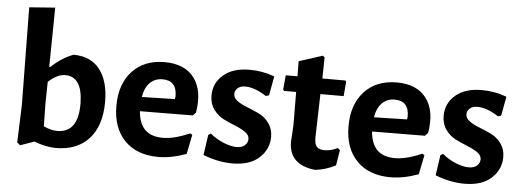

<svg xmlns="http://www.w3.org/2000/svg" viewBox="-48 -834 2662 978"><g transform="rotate(5 1283.0 -345.0)"><path d="M312 -471Q400 -471 446.5 -411.5Q493 -352 493 -246Q493 -123 432 -56.5Q371 10 263 10Q213 10 152 -13L81 12L65 -1L72 -191L66 -692L198 -702L194 -399H200Q253 -449 312 -471ZM191 -208 193 -95Q230 -77 263 -77Q370 -77 369 -227Q367 -364 279 -364Q238 -364 193 -322Z M787 10Q677 10 614.5 -54Q552 -118 552 -231Q552 -343 613 -408.5Q674 -474 778 -474Q881 -474 929.5 -409.5Q978 -345 959 -232L944 -216L674 -214Q683 -89 801 -89Q860 -89 939 -124L950 -117L930 -18Q854 10 787 10ZM775 -386Q736 -386 710.5 -360.5Q685 -335 677 -287L846 -291L848 -305Q848 -386 775 -386Z M1212 -473Q1280 -473 1340 -450L1322 -352L1306 -347Q1246 -386 1197 -386Q1173 -386 1159 -373.5Q1145 -361 1145 -343Q1145 -323 1166 -308Q1187 -293 1217.5 -281.5Q1248 -270 1278.5 -255Q1309 -240 1330 -211Q1351 -182 1351 -142Q1351 -79 1303 -34.5Q1255 10 1165 10Q1093 10 1016 -20L1031 -124L1044 -132Q1075 -106 1113 -90.5Q1151 -75 1180 -75Q1207 -75 1222 -88.5Q1237 -102 1237 -121Q1237 -141 1215.5 -156Q1194 -171 1163.5 -183Q1133 -195 1103 -210Q1073 -225 1051.5 -254.5Q1030 -284 1030 -325Q1030 -390 1079 -431.5Q1128 -473 1212 -473Z M1589 6Q1454 -8 1454 -126L1459 -209L1458 -381H1396L1391 -388L1398 -461H1458L1457 -538L1578 -577L1587 -569L1585 -461H1703L1707 -454L1701 -381H1582L1576 -157Q1576 -125 1588 -111.5Q1600 -98 1628 -98Q1660 -98 1695 -115L1706 -105L1693 -26Q1642 0 1589 6Z M1974 10Q1864 10 1801.5 -54Q1739 -118 1739 -231Q1739 -343 1800 -408.5Q1861 -474 1965 -474Q2068 -474 2116.5 -409.5Q2165 -345 2146 -232L2131 -216L1861 -214Q1870 -89 1988 -89Q2047 -89 2126 -124L2137 -117L2117 -18Q2041 10 1974 10ZM1962 -386Q1923 -386 1897.5 -360.5Q1872 -335 1864 -287L2033 -291L2035 -305Q2035 -386 1962 -386Z M2399 -473Q2467 -473 2527 -450L2509 -352L2493 -347Q2433 -386 2384 -386Q2360 -386 2346 -373.5Q2332 -361 2332 -343Q2332 -323 2353 -308Q2374 -293 2404.5 -281.5Q2435 -270 2465.5 -255Q2496 -240 2517 -211Q2538 -182 2538 -142Q2538 -79 2490 -34.5Q2442 10 2352 10Q2280 10 2203 -20L2218 -124L2231 -132Q2262 -106 2300 -90.5Q2338 -75 2367 -75Q2394 -75 2409 -88.5Q2424 -102 2424 -121Q2424 -141 2402.5 -156Q2381 -171 2350.5 -183Q2320 -195 2290 -210Q2260 -225 2238.5 -254.5Q2217 -284 2217 -325Q2217 -390 2266 -431.5Q2315 -473 2399 -473Z"/></g></svg>

Font: Alegreya Sans SC
Style: Bold
Weight: 700
Designer: Juan Pablo del Peral
Foundry: Huerta Tipografica
Version: Version 2.007